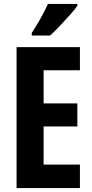

<svg xmlns="http://www.w3.org/2000/svg" viewBox="-20 -953 467 973"><path d="M385 0H64V-714H385V-597H201V-429H372V-312H201V-119H385ZM372 -923Q359 -905 335 -878Q311 -851 284 -822.5Q257 -794 234 -773H141V-786Q167 -826 187.5 -863Q208 -900 223 -933H372Z"/></svg>

Font: Noto Sans Khmer UI ExtraCondensed
Style: Bold
Weight: 700
Width: 2
Designer: Danh Hong and the Monotype Design Team
Foundry: Monotype Imaging Inc.
Version: Version 2.002; ttfautohint (v1.8.4.7-5d5b)